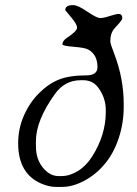

<svg xmlns="http://www.w3.org/2000/svg" viewBox="-20 -733 537 754"><path d="M306.6 -418H297.4Q233.9 -418 195.3 -363.3Q121.1 -259.8 121.1 -179.2V-158.2Q121.1 -108.4 148.2 -75Q175.3 -41.5 210.4 -41.5H221.2Q253.4 -41.5 286.1 -61.5Q318.4 -81.5 341.8 -118.2Q395.5 -203.1 395.5 -293.9V-298.8Q395.5 -350.1 365.2 -389.6Q343.8 -418 306.6 -418ZM318.4 -437Q362.8 -437 362.8 -469.2Q362.8 -518.1 327.1 -538.1Q313.5 -545.9 269.3 -549.3Q225.1 -552.7 225.1 -559.1Q225.1 -572.8 243.7 -585Q282.7 -610.8 282.7 -624.3Q282.7 -637.7 259.5 -665Q236.3 -692.4 236.3 -693.4Q236.3 -712.9 267.1 -712.9Q285.6 -712.9 322.8 -687.5Q359.9 -662.1 373.3 -662.1Q386.7 -662.1 411.4 -670.2Q436 -678.2 445.8 -678.2Q460.4 -678.2 460.4 -660.6Q460.4 -654.3 430.7 -622.6Q413.1 -603.5 413.1 -570.8Q413.1 -561.5 428.7 -521.5Q465.8 -424.8 465.8 -325.2V-312.5Q465.8 -250 446.5 -191.2Q427.2 -132.3 392.3 -90.1Q357.4 -47.9 311.5 -23.4Q265.6 1 224.6 1H198.7Q171.9 1 140.6 -12.7Q51.3 -52.2 51.3 -170.4Q51.3 -227.5 73.7 -278.8Q96.2 -330.1 133.1 -366.9Q169.9 -403.8 211.2 -420.4Q252.4 -437 318.4 -437Z"/></svg>

Font: Averia Libre Light
Style: Italic
Weight: 300
Italic angle: -8.5°
Version: Version 1.002